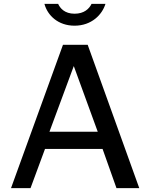

<svg xmlns="http://www.w3.org/2000/svg" viewBox="-20 -974 777 994"><path d="M37 0H138L213 -203H511L583 0H701L434 -742H306ZM236 -292 362 -632 486 -292ZM526 -954H454C442 -929 416 -903 366 -903C314 -903 291 -932 281 -954H210C226 -894 281 -841 366 -841C454 -841 509 -898 526 -954Z"/></svg>

Font: Bisquit Text
Style: Regular
Weight: 400
Version: Version 1.004;Glyphs 3.2.3 (3260)